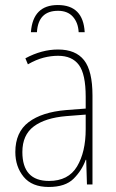

<svg xmlns="http://www.w3.org/2000/svg" viewBox="-20 -734 460 764"><path d="M103 -606H127Q132 -691 211 -691Q249 -691 270 -667.5Q291 -644 293 -606H317Q311 -714 210 -714Q111 -714 103 -606ZM321 -220Q321 -129 286.5 -71.5Q252 -14 175 -14Q69 -14 69 -129Q69 -197 114.5 -231Q160 -265 244 -272L321 -278ZM81 -502 91 -478Q124 -497 153.5 -504.5Q183 -512 211 -512Q267 -512 294 -475.5Q321 -439 321 -349V-302L243 -296Q147 -288 94 -248Q41 -208 41 -129Q41 -71 74 -30.5Q107 10 174 10Q240 10 273 -23Q306 -56 321 -98H323L326 0H348V-354Q348 -452 314.5 -494.5Q281 -537 211 -537Q146 -537 81 -502Z"/></svg>

Font: Noto Sans Display SemiCondensed Thin
Style: Regular
Weight: 250
Width: 4
Designer: Monotype Design team
Foundry: Monotype Imaging Inc.
Version: 1.000